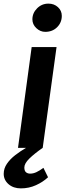

<svg xmlns="http://www.w3.org/2000/svg" viewBox="-50 -817 375 1061"><path d="M49.5 0 125 -557H262.5L186 0ZM200 -641Q172.5 -641 150.8 -661.5Q129 -682 129 -710Q129 -745 155 -771Q181 -797 217.5 -797Q249 -797 270.2 -777.5Q291.5 -758 291.5 -729.5Q291.5 -692.5 265.8 -666.8Q240 -641 200 -641ZM65.5 224Q24 224 -2.8 200.8Q-29.5 177.5 -29.5 143.5Q-29.5 114 -11.8 88Q6 62 34.5 40Q63 18 94 0L142 -27.5L186 0Q140 32 112.2 59.2Q84.5 86.5 84.5 108.5Q84.5 127.5 93.8 135Q103 142.5 116.5 142.5Q134 142.5 151.5 134.2Q169 126 190 110.5L215.5 162.5Q188 188.5 149 206.2Q110 224 65.5 224Z"/></svg>

Font: Merriweather Sans SemiBold
Style: Italic
Weight: 600
Italic angle: -7.5°
Designer: Eben Sorkin
Foundry: Eben Sorkin
Version: Version 2.001